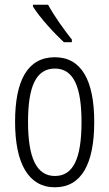

<svg xmlns="http://www.w3.org/2000/svg" viewBox="-20 -785 464 815"><path d="M184 -765H120V-757C149 -710 212 -642 251 -606H285V-617C252 -659 212 -714 184 -765ZM380 -267C380 -443 326 -542 213 -542C98 -542 44 -445 44 -268C44 -91 101 10 213 10C326 10 380 -90 380 -267ZM99 -268C99 -416 132 -494 213 -494C294 -494 326 -413 326 -267C326 -112 291 -38 213 -38C134 -38 99 -117 99 -268Z"/></svg>

Font: Noto Sans Gujarati UI ExtraCondensed Light
Style: Regular
Weight: 300
Width: 2
Designer: Jelle Bosma - Monotype Design Team, Universal Thirst
Foundry: Monotype Imaging Inc.
Version: Version 2.106